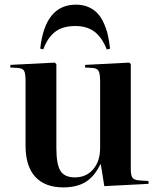

<svg xmlns="http://www.w3.org/2000/svg" viewBox="-20 -791 683 825"><path d="M306.2 -771Q335.9 -771 359.4 -761Q382.8 -751 398.4 -734.4Q414.1 -717.8 425.5 -692.9Q437 -668 443.1 -641.6Q449.2 -615.2 453.1 -582L439 -578.1Q418 -630.9 385.7 -655Q353.5 -679.2 303.2 -679.2Q249.5 -679.2 217 -654.3Q184.6 -629.4 166 -579.1L152.8 -582Q173.8 -771 306.2 -771ZM252 14.2Q173.3 14.2 131.6 -31.2Q89.8 -76.7 89.8 -165V-441.9Q89.8 -475.1 83.7 -486.3Q77.6 -497.6 57.1 -499L23.9 -501L24.9 -512.2L214.8 -522L222.2 -516.1V-155.8Q222.2 -85 239.7 -56.9Q257.3 -28.8 301.8 -28.8Q350.1 -28.8 380.1 -63.2Q410.2 -97.7 410.2 -154.8V-440.9Q410.2 -473.1 404.1 -485.4Q397.9 -497.6 377.9 -499L345.2 -501L346.2 -512.2L535.2 -522L542 -516.1V-64.9Q542 -38.6 548.6 -28.3Q555.2 -18.1 575.2 -16.1L618.2 -13.2V-1L428.2 8.8L413.1 -85H411.1Q385.7 -32.2 347.7 -9Q309.6 14.2 252 14.2Z"/></svg>

Font: Display Semibold
Style: Regular
Weight: 600
Designer: Latin by Veronika Burian and Jose Scaglione. Greek by Irene Vlachou. Cyrillic by Vera Evstafieva.
Foundry: TypeTogether
Version: Version 3.002